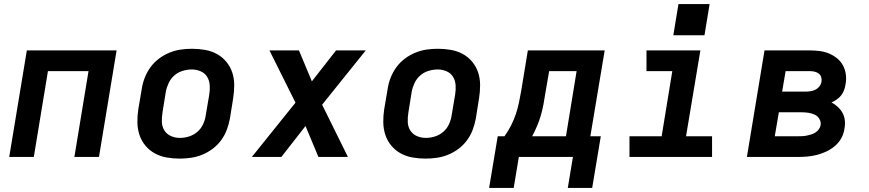

<svg xmlns="http://www.w3.org/2000/svg" viewBox="-20 -766 4240 937"><path d="M25 0 111 -520H549L463 0H343L412 -419H214L145 0Z M857 8Q824 8 793 2.5Q762 -3 735.5 -17.5Q709 -32 689.5 -55.5Q670 -79 660.5 -108Q651 -137 650.5 -169Q650 -201 655 -233L672 -333Q676 -360 686.5 -387Q697 -414 714.5 -438Q732 -462 756 -480Q780 -498 807 -509Q834 -520 861.5 -524Q889 -528 917 -528Q949 -528 980.5 -522.5Q1012 -517 1038.5 -502.5Q1065 -488 1084.5 -464.5Q1104 -441 1113.5 -412Q1123 -383 1123 -351Q1123 -319 1118 -287L1102 -187Q1097 -160 1087 -133Q1077 -106 1059.5 -82Q1042 -58 1018 -40Q994 -22 967 -11Q940 0 912 4Q884 8 857 8ZM858 -93Q880 -93 902.5 -100Q925 -107 943 -122.5Q961 -138 971 -159.5Q981 -181 984 -203L1001 -303Q1005 -327 1003.5 -350Q1002 -373 991 -391Q980 -409 959.5 -418Q939 -427 916 -427Q894 -427 871 -420Q848 -413 830.5 -397.5Q813 -382 803 -360.5Q793 -339 789 -317L773 -217Q769 -193 770 -170Q771 -147 782.5 -129Q794 -111 814.5 -102Q835 -93 858 -93Z M1209 0 1422 -265 1295 -520H1439L1502 -369L1620 -520H1765L1552 -255L1678 0H1534L1471 -151L1353 0Z M2057 8Q2024 8 1993 2.5Q1962 -3 1935.5 -17.5Q1909 -32 1889.5 -55.5Q1870 -79 1860.5 -108Q1851 -137 1850.5 -169Q1850 -201 1855 -233L1872 -333Q1876 -360 1886.5 -387Q1897 -414 1914.5 -438Q1932 -462 1956 -480Q1980 -498 2007 -509Q2034 -520 2061.5 -524Q2089 -528 2117 -528Q2149 -528 2180.5 -522.5Q2212 -517 2238.5 -502.5Q2265 -488 2284.5 -464.5Q2304 -441 2313.5 -412Q2323 -383 2323 -351Q2323 -319 2318 -287L2302 -187Q2297 -160 2287 -133Q2277 -106 2259.5 -82Q2242 -58 2218 -40Q2194 -22 2167 -11Q2140 0 2112 4Q2084 8 2057 8ZM2058 -93Q2080 -93 2102.5 -100Q2125 -107 2143 -122.5Q2161 -138 2171 -159.5Q2181 -181 2184 -203L2201 -303Q2205 -327 2203.5 -350Q2202 -373 2191 -391Q2180 -409 2159.5 -418Q2139 -427 2116 -427Q2094 -427 2071 -420Q2048 -413 2030.5 -397.5Q2013 -382 2003 -360.5Q1993 -339 1989 -317L1973 -217Q1969 -193 1970 -170Q1971 -147 1982.5 -129Q1994 -111 2014.5 -102Q2035 -93 2058 -93Z M2367 151 2409 -101H2442Q2460 -126 2474 -153.5Q2488 -181 2497.5 -209.5Q2507 -238 2513 -267Q2519 -296 2524 -325L2556 -520H2931L2861 -101H2912L2870 151H2751L2776 0H2512L2487 151ZM2577 -101H2742L2794 -419H2660L2641 -309Q2637 -282 2632 -255.5Q2627 -229 2619.5 -203Q2612 -177 2601 -151Q2590 -125 2577 -101Z M3052 0V-101H3209L3261 -419H3135V-520H3398L3328 -101H3455V0ZM3418 -594H3266L3291 -746H3443Z M3625 0 3711 -520H3931Q3955 -520 3979.5 -517Q4004 -514 4025.5 -505Q4047 -496 4065 -481.5Q4083 -467 4094 -446.5Q4105 -426 4108 -401.5Q4111 -377 4106 -352Q4104 -339 4099 -325.5Q4094 -312 4085 -300.5Q4076 -289 4063.5 -280.5Q4051 -272 4038 -266Q4055 -257 4069 -244Q4083 -231 4092 -214.5Q4101 -198 4103 -178Q4105 -158 4101 -138Q4098 -114 4086 -92Q4074 -70 4054.5 -53.5Q4035 -37 4012.5 -26.5Q3990 -16 3966.5 -10Q3943 -4 3919.5 -2Q3896 0 3872 0ZM3797 -319H3913Q3924 -319 3936.5 -321Q3949 -323 3960 -328.5Q3971 -334 3979 -344.5Q3987 -355 3989 -367Q3991 -379 3987.5 -390Q3984 -401 3975 -407.5Q3966 -414 3954.5 -416.5Q3943 -419 3931 -419H3814ZM3761 -101H3872Q3883 -101 3894 -101.5Q3905 -102 3916 -104Q3927 -106 3938 -109.5Q3949 -113 3959 -119Q3969 -125 3976 -135Q3983 -145 3985 -156Q3987 -172 3978.5 -186Q3970 -200 3956 -206.5Q3942 -213 3926 -215.5Q3910 -218 3893 -218H3781Z"/></svg>

Font: Iosevka SS04 Extended Oblique
Style: Bold
Weight: 700
Width: 7
Italic angle: -9°
Monospace: yes
Designer: Belleve Invis
Foundry: Belleve Invis
Version: Version 19.0.0; ttfautohint (v1.8.4)